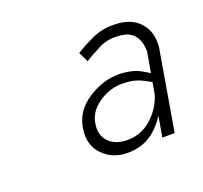

<svg xmlns="http://www.w3.org/2000/svg" viewBox="-59 -769 400 379"><g transform="rotate(-20 140.5 -579.5)"><path d="M111 -530Q114 -556 138.5 -572.5Q163 -589 190 -588Q210 -588 225.5 -581Q241 -574 255 -564L258 -581Q247 -590 231 -598.5Q215 -607 189 -608Q154 -608 122 -587Q90 -566 85 -531Q80 -498 99.5 -477.5Q119 -457 149 -456Q186 -455 211 -477.5Q236 -500 245 -530L241 -546Q233 -519 210.5 -499Q188 -479 157 -480Q134 -481 121 -494.5Q108 -508 111 -530ZM139 -653Q153 -662 172 -671.5Q191 -681 213 -679Q236 -678 246 -665Q256 -652 256 -631L226 -461H252L281 -631Q284 -662 266.5 -682Q249 -702 215 -703Q188 -704 166.5 -694Q145 -684 129 -674Z"/></g></svg>

Font: Jost Light
Style: Italic
Weight: 300
Italic angle: -5°
Version: Version 3.710